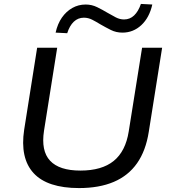

<svg xmlns="http://www.w3.org/2000/svg" viewBox="-20 -948 869 977"><path d="M382 9Q302 9 244 -10Q186 -29 151 -67Q116 -105 104 -160.5Q92 -216 103 -288L169 -705H271L204 -283Q188 -180 235 -130Q282 -80 389 -80Q498 -80 558.5 -129Q619 -178 635 -279L703 -705H805L737 -277Q722 -181 677.5 -117.5Q633 -54 559 -22.5Q485 9 382 9ZM322 -779 263 -782Q273 -827 295 -858.5Q317 -890 348 -907.5Q379 -925 416 -925Q447 -925 474.5 -911.5Q502 -898 527 -883Q549 -870 569.5 -859.5Q590 -849 611 -849Q641 -849 662.5 -869.5Q684 -890 697 -928L755 -925Q740 -858 699 -820Q658 -782 603 -782Q571 -782 544 -795.5Q517 -809 491 -824Q470 -837 449.5 -847.5Q429 -858 407 -858Q377 -858 355.5 -837.5Q334 -817 322 -779Z"/></svg>

Font: Nunito Sans 10pt SemiExpanded Medium
Style: Italic
Weight: 500
Width: 6
Italic angle: -9°
Designer: Vernon Adams
Foundry: Vernon Adams
Version: Version 3.101;gftools[0.9.27]